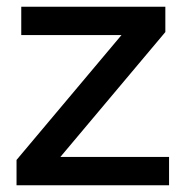

<svg xmlns="http://www.w3.org/2000/svg" viewBox="-20 -549 551 569"><path d="M29 0V-75L340 -445H43V-529H470V-454L159 -84H481V0Z"/></svg>

Font: Mona Sans Medium
Style: Regular
Weight: 500
Designer: Deni Anggara
Foundry: GitHub
Version: Version 2.000;Glyphs 3.2.3 (3260)